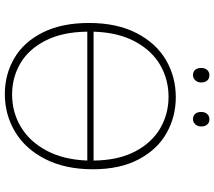

<svg xmlns="http://www.w3.org/2000/svg" viewBox="-66 -813 886 794"><g transform="rotate(90 377.0 -416.0)"><path d="M680 -357Q680 -244 638.5 -161.5Q597 -79 526 -36Q455 7 369 7Q288 7 221 -32Q154 -71 114.5 -149.5Q75 -228 75 -341Q75 -457 117 -538Q159 -619 228.5 -659.5Q298 -700 382 -700Q462 -700 530 -662Q598 -624 639 -546.5Q680 -469 680 -357ZM111 -360H644Q643 -461 607 -530.5Q571 -600 511.5 -635Q452 -670 380 -670Q309 -670 249 -635.5Q189 -601 151.5 -531Q114 -461 111 -360ZM644 -334H111Q112 -232 147.5 -162Q183 -92 241.5 -57.5Q300 -23 371 -23Q443 -23 503.5 -58.5Q564 -94 602 -164Q640 -234 644 -334ZM261 -805Q261 -821 269.5 -830Q278 -839 291 -839Q305 -839 313 -830Q321 -821 321 -805Q321 -790 312 -780.5Q303 -771 291 -771Q277 -771 269 -780Q261 -789 261 -805ZM443 -805Q443 -821 451.5 -830Q460 -839 473 -839Q487 -839 495 -830Q503 -821 503 -805Q503 -790 494 -780.5Q485 -771 473 -771Q459 -771 451 -780Q443 -789 443 -805Z"/></g></svg>

Font: Bitter Pro ExtraLight
Style: Regular
Weight: 275
Designer: Sol Matas, and Bitter project Authors
Foundry: Sol Matas
Version: Version 1.010